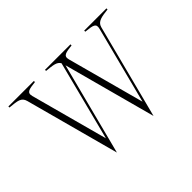

<svg xmlns="http://www.w3.org/2000/svg" viewBox="-138 -972 1257 1257"><g transform="rotate(-45 491.0 -343.0)"><path d="M739 -701V-691C808 -684 829 -680 818 -637L680 -102L535 -639C524 -681 554 -684 612 -691V-701H376V-691C435 -685 467 -683 483 -655L341 -102L196 -639C185 -681 215 -684 273 -691V-701H37V-691C106 -684 138 -683 150 -638L326 15L492 -627L665 15L834 -638C845 -680 887 -684 945 -691V-701Z"/></g></svg>

Font: Sprat Condensed Thin
Style: Regular
Weight: 100
Width: 3
Designer: Ethan Nakache
Foundry: Collletttivo
Version: Version 2.000;Glyphs 3.2 (3217)